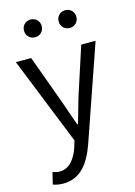

<svg xmlns="http://www.w3.org/2000/svg" viewBox="-145 -842 811 1151"><g transform="rotate(-15 260.5 -266.5)"><path d="M101 234C209 234 266 152 304 46L508 -543H419L321 -242C307 -193 291 -138 277 -88H272C253 -139 235 -194 218 -242L108 -543H13L231 1L219 42C196 109 158 159 97 159C82 159 66 154 55 150L37 223C54 230 76 234 101 234ZM164 -657C196 -657 219 -681 219 -712C219 -743 196 -767 164 -767C132 -767 109 -743 109 -712C109 -681 132 -657 164 -657ZM379 -657C411 -657 434 -681 434 -712C434 -743 411 -767 379 -767C347 -767 324 -743 324 -712C324 -681 347 -657 379 -657Z"/></g></svg>

Font: Noto Sans KR
Style: Regular
Weight: 400
Designer: Ryoko NISHIZUKA 西塚涼子 (kana, bopomofo & ideographs); Paul D. Hunt (Latin, Greek & Cyrillic); Sandoll Communications 산돌커뮤니
Foundry: Adobe
Version: Version 2.004;hotconv 1.0.118;makeotfexe 2.5.65603